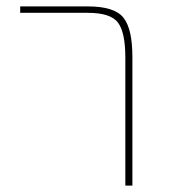

<svg xmlns="http://www.w3.org/2000/svg" viewBox="-20 -579 533 599"><path d="M371 0V-400Q371 -478 348 -508.5Q325 -539 254 -539H43V-559H254Q337 -559 365 -524Q393 -489 393 -402V0Z"/></svg>

Font: FiraGO Thin
Style: Regular
Weight: 100
Designer: bBox Type
Foundry: bBox Type GmbH
Version: Version 1.001;PS 001.001;hotconv 1.0.88;makeotf.lib2.5.64775